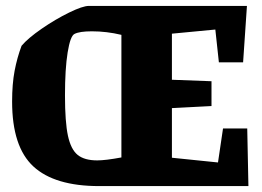

<svg xmlns="http://www.w3.org/2000/svg" viewBox="-20 -630 887 650"><path d="M821 0H316Q165 0 93 -66.5Q21 -133 21 -286Q21 -346 29.5 -390.5Q38 -435 53 -475Q75 -501 121.5 -533Q168 -565 214 -587.5Q260 -610 281 -610H816L803 -419H721L709 -530L562 -516V-360L696 -355V-271L562 -264V-96L718 -80L735 -195H817ZM391 -97V-512Q341 -524 291 -524Q249 -524 232 -515Q218 -508 209 -452.5Q200 -397 200 -307Q200 -217 210 -170.5Q220 -124 243 -105.5Q266 -87 309 -87Q337 -87 391 -97Z"/></svg>

Font: Grenze ExtraBold
Style: Regular
Weight: 800
Designer: Renata Polastri
Foundry: Omnibus-Type
Version: Version 1.002; ttfautohint (v1.8)